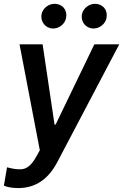

<svg xmlns="http://www.w3.org/2000/svg" viewBox="-31 -777 642 1002"><path d="M63.2 204.5C156.2 204.5 221.6 157 268.1 68.9L591.3 -545.5H461.3L259.2 -126.8H253.6L191.4 -545.5H71L176.8 7.1L158.4 40.1C132.5 86.6 108.3 105.1 78.1 106.5C56.5 106.9 39.4 104.8 5.7 96.2L-10.7 191.8C3.6 198.5 29.8 204.5 63.2 204.5ZM185.4 -700.3C179.7 -661.9 208.1 -628.2 246.1 -628.2C280.2 -628.2 309.7 -654.5 314.3 -685.4C321 -725.5 294.4 -757.1 253.6 -757.1C221.9 -757.1 190.7 -733 185.4 -700.3ZM396.3 -700.3C389.9 -660.9 419 -628.2 457 -628.2C491.1 -628.2 520.6 -654.5 525.2 -685.4C532 -725.5 505.3 -757.1 464.5 -757.1C432.9 -757.1 402 -733 396.3 -700.3Z"/></svg>

Font: Magic Ui Pro Semi Bold
Style: Italic
Weight: 600
Italic angle: -9.39999°
Designer: Stefan Endress, Andreas Faust
Version: Version 1.000;FEAKit 1.0